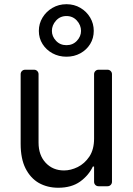

<svg xmlns="http://www.w3.org/2000/svg" viewBox="-20 -872 621 899"><path d="M161.9 -15.3Q122.5 -38 99.4 -83.8Q76.7 -128.9 76.7 -198.9V-524.5Q76.7 -533.4 82.7 -539.4Q88.8 -545.5 97.7 -545.5H139.9Q148.4 -545.5 154.5 -539.4Q160.5 -533.4 160.5 -524.5V-204.5Q160.5 -145.2 194.2 -109.4Q227.6 -73.9 279.8 -73.9Q311.4 -73.9 343.8 -89.8Q376.1 -105.8 398.4 -138.8Q420.5 -172.2 420.5 -223V-524.5Q420.5 -533.4 426.5 -539.4Q432.5 -545.5 441.4 -545.5H483.7Q492.2 -545.5 498.2 -539.4Q504.3 -533.4 504.3 -524.5V-21Q504.3 -12.1 498.2 -6Q492.2 0 483.7 0H441.4Q432.5 0 426.5 -6Q420.5 -12.1 420.5 -21V-92.3H414.8Q395.6 -51.1 355.1 -21.7Q314.6 7.1 252.8 7.1Q202.1 7.1 161.9 -15.3ZM161.9 -727.3Q161.9 -761.4 179.2 -789.8Q196.4 -818.2 225.7 -835.2Q255 -852.3 291.2 -852.3Q327.4 -852.3 356.4 -835.2Q385.3 -818.2 402.2 -789.8Q419 -761.4 419 -727.3Q419 -693.2 402.2 -665.8Q385.3 -638.5 356.4 -622.5Q327.4 -606.5 291.2 -606.5Q255 -606.5 225.7 -622.5Q196.4 -638.5 179.2 -665.8Q161.9 -693.2 161.9 -727.3ZM359.4 -727.3Q359.4 -753.9 340.2 -775.4Q321 -796.9 291.2 -796.9Q261.4 -796.9 242.2 -775.4Q223 -753.9 223 -727.3Q223 -701.7 242.2 -681.1Q261.4 -660.5 291.2 -660.5Q321 -660.5 340.2 -681.1Q359.4 -701.7 359.4 -727.3Z"/></svg>

Font: DeltaSans
Style: Regular
Weight: 400
Designer: Rasmus Andersson
Foundry: rsms
Version: Version 3.012